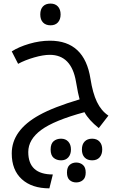

<svg xmlns="http://www.w3.org/2000/svg" viewBox="-20 -720 684 1061"><path d="M136.2 120.1Q136.2 244.1 272 244.1L252.9 320.8Q156.2 320.8 100.6 270.3Q44.9 219.7 44.9 127.9Q44.9 0 196.8 -84Q275.4 -127.9 419.9 -170.9Q412.1 -197.3 399.9 -268.6Q374.5 -417 254.9 -417Q219.2 -417 168.9 -402.6Q118.7 -388.2 80.1 -367.2L44.9 -436Q83.5 -460.9 141.6 -478Q199.7 -495.1 255.9 -495.1Q447.3 -495.1 480 -284.2Q492.2 -206.1 515.6 -157Q539.1 -107.9 579.1 -81.1L525.9 -12.2Q469.7 -57.1 446.8 -100.1Q279.3 -54.7 207.8 -2Q136.2 50.8 136.2 120.1ZM300.3 -596.4Q285.6 -580.1 259.3 -580.1Q232.9 -580.1 217.8 -595.7Q202.6 -611.3 202.6 -640.1Q202.6 -668.9 217.5 -684.6Q232.4 -700.2 259 -700.2Q285.6 -700.2 300.3 -683.8Q314.9 -667.5 314.9 -640.1Q314.9 -612.8 300.3 -596.4ZM530.3 149.7Q515.6 166 489.3 166Q462.9 166 447.8 150.4Q432.6 134.8 432.6 106.2Q432.6 77.6 447.8 62Q462.9 46.4 489 46.4Q515.1 46.4 530 62.5Q544.9 78.6 544.9 106Q544.9 133.3 530.3 149.7ZM357.4 149.7Q342.8 166 317.6 166Q292.5 166 276.1 151.9Q259.8 137.7 259.8 106.2Q259.8 74.7 276.1 60.5Q292.5 46.4 317.4 46.4Q342.3 46.4 357.2 62.5Q372.1 78.6 372.1 106Q372.1 133.3 357.4 149.7ZM438.2 275.1Q422.9 288.1 401.1 288.1Q379.4 288.1 364.7 275.1Q350.1 262.2 350.1 233.4Q350.1 204.6 364.7 191.4Q379.4 178.2 401.1 178.2Q422.9 178.2 438.2 191.4Q453.6 204.6 453.6 233.4Q453.6 262.2 438.2 275.1Z"/></svg>

Font: DroidArabicKufi
Style: Regular
Weight: 400
Designer: Pascal Zoghbi
Foundry: Ascender Corporation
Version: Version 1.00